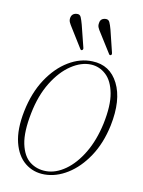

<svg xmlns="http://www.w3.org/2000/svg" viewBox="-72 -645 525 704"><g transform="rotate(10 190.0 -292.5)"><path d="M244 -431.5Q310 -429.5 340.2 -369.2Q370.5 -309 350.5 -211.5Q336 -143 303.2 -94Q270.5 -45 228.2 -18.8Q186 7.5 142 7.5Q100.5 7.5 69.8 -17.2Q39 -42 27 -90.2Q15 -138.5 29 -208Q43.5 -279 77 -329.8Q110.5 -380.5 154.5 -407Q198.5 -433.5 244 -431.5ZM146 -5.5Q182 -5.5 217.8 -30.8Q253.5 -56 281.5 -102.8Q309.5 -149.5 323.5 -214Q338 -283.5 329.5 -328.2Q321 -373 297 -395.2Q273 -417.5 241 -419Q204.5 -420.5 166.8 -395.5Q129 -370.5 99 -322Q69 -273.5 55.5 -205.5Q41 -133.5 50.2 -89.5Q59.5 -45.5 85.2 -25.5Q111 -5.5 146 -5.5ZM181.5 -557.5 202 -475.5Q204 -469.5 200 -466Q195 -463 192 -468.5L147 -541Q141.5 -549.5 137.8 -557.2Q134 -565 135.5 -574Q138.5 -591.5 157 -593Q168.5 -594 172.8 -584Q177 -574 181.5 -557.5ZM288.5 -557.5 308.5 -476Q310.5 -469 307 -466Q301.5 -463.5 299 -468.5L253.5 -541Q248 -549 244.5 -557Q241 -565 243 -574Q245 -591.5 263.5 -593Q275 -594 279.5 -584.2Q284 -574.5 288.5 -557.5Z"/></g></svg>

Font: Fraunces 144pt S050 Thin
Style: Italic
Weight: 100
Italic angle: -16°
Version: Version 1.000; ttfautohint (v1.8.3)